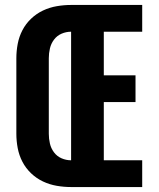

<svg xmlns="http://www.w3.org/2000/svg" viewBox="-20 -755 640 775"><path d="M267 0Q238 0 209 -5Q180 -10 153.5 -22.5Q127 -35 105.5 -55.5Q84 -76 70.5 -102Q57 -128 51.5 -157Q46 -186 46 -215V-520Q46 -549 51.5 -578Q57 -607 70.5 -633Q84 -659 105.5 -679.5Q127 -700 153.5 -712.5Q180 -725 209 -730Q238 -735 267 -735H554V-627H399V-451H527V-343H399V-108H554V0ZM267 -108V-627Q247 -627 228.5 -619Q210 -611 198 -595Q186 -579 181.5 -559.5Q177 -540 177 -520V-215Q177 -195 181.5 -175.5Q186 -156 198 -140Q210 -124 228.5 -116Q247 -108 267 -108Z"/></svg>

Font: Iosevka Curly Heavy Extended
Style: Regular
Weight: 900
Width: 7
Monospace: yes
Designer: Belleve Invis
Foundry: Belleve Invis
Version: Version 11.1.0; ttfautohint (v1.8.3)